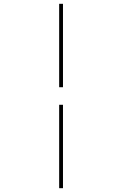

<svg xmlns="http://www.w3.org/2000/svg" viewBox="-20 -843 640 1006"><path d="M290 -386V-823H310V-386ZM290 143V-294H310V143Z"/></svg>

Font: Iosevka Aile Thin
Style: Regular
Weight: 100
Designer: Belleve Invis
Foundry: Belleve Invis
Version: Version 31.1.0; ttfautohint (v1.8.4)